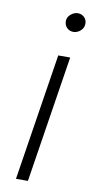

<svg xmlns="http://www.w3.org/2000/svg" viewBox="-81 -724 372 760"><g transform="rotate(10 104.5 -344.0)"><path d="M41 0 121 -510H169L89 0ZM164 -612Q148 -612 137.5 -622.5Q127 -633 127 -649Q127 -659 132.5 -667.5Q138 -676 148 -682Q158 -688 169 -688Q184 -688 194.5 -678Q205 -668 205 -653Q205 -640 198.5 -631Q192 -622 182.5 -617Q173 -612 164 -612Z"/></g></svg>

Font: MuseoModerno ExtraLight
Style: Italic
Weight: 250
Italic angle: -9°
Designer: Pablo Cosgaya, Héctor Gatti, Marcela Romero, and the Authors of The MuseoModerno Project.
Foundry: Omnibus-Type Team
Version: Version 1.003